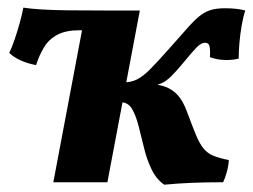

<svg xmlns="http://www.w3.org/2000/svg" viewBox="-20 -486 674 512"><path d="M417.9 6.5Q396.4 -8.4 383.7 -35.4Q370.9 -62.3 363.8 -92.8Q356.6 -123.3 349.4 -150.7Q342.3 -178.2 332 -195.7Q321.7 -213.2 302.4 -213.2L309 -266.3Q330 -266.3 345.9 -274.5Q361.9 -282.7 380.6 -301.6Q399.4 -320.6 427.8 -352.5Q457.4 -385.5 476.1 -407Q494.8 -428.6 509.6 -441.1Q524.4 -453.6 540.4 -458.8Q556.5 -464 580.2 -464Q597.4 -464 611.2 -462.3Q625.1 -460.5 634.1 -458Q628.5 -441.4 624.5 -418.2Q620.5 -395 618.5 -371.9Q616.5 -348.7 616.5 -329.7Q601.2 -325.7 581 -326Q560.8 -326.2 539.9 -333.4Q540.9 -356.5 538.2 -364.2Q535.5 -372 527 -372Q516.2 -372 503.8 -359.1Q491.4 -346.2 468.8 -318.6Q449.2 -294.9 436.2 -282.3Q423.3 -269.7 412.3 -264.7Q401.3 -259.7 385.9 -257.2L378.1 -262.3Q403.4 -261.3 422.2 -254.1Q441.1 -246.8 454.8 -231.3Q468.5 -215.8 478.9 -187.4Q492.9 -149.5 502.6 -126.1Q512.3 -102.7 522.8 -90Q533.2 -77.3 548.7 -70.8Q564.2 -64.3 590.2 -59.2Q589.2 -43.1 584.7 -26.9Q580.1 -10.6 575 0Q530 0 492.3 1.5Q454.6 3 417.9 6.5ZM122.2 0 208.7 -458H352.9L266.4 0ZM76.2 -312.4Q53.9 -316.5 35.4 -324.8Q16.9 -333.2 4.6 -344.9Q12.2 -360.3 19.4 -381.8Q26.7 -403.4 32.9 -426Q39.2 -448.5 42.2 -465.6Q62.9 -462.5 90.9 -460.8Q118.9 -459 159.9 -458.5Q200.8 -458 259.4 -458L250.8 -405.3H191.6Q155.9 -405.3 133.6 -393.6Q111.2 -382 98.3 -361.3Q85.3 -340.6 76.2 -312.4Z"/></svg>

Font: Vollkorn
Style: Italic
Weight: 400
Italic angle: -11°
Designer: Friedrich Althausen
Foundry: Friedrich Althausen
Version: Version 5.001